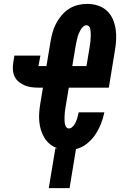

<svg xmlns="http://www.w3.org/2000/svg" viewBox="-20 -763 640 988"><path d="M231 205 265 0H276Q255 -7 237.5 -21Q220 -35 208.5 -54Q197 -73 190.5 -94.5Q184 -116 182 -139.5Q180 -163 182 -186.5Q184 -210 188 -234L201 -312H177Q158 -312 140 -314.5Q122 -317 106 -324Q90 -331 76.5 -342Q63 -353 55.5 -368.5Q48 -384 46.5 -402.5Q45 -421 48 -440L54 -477H188L181 -440Q181 -437 180.5 -434.5Q180 -432 179 -429Q179 -428 178.5 -427Q178 -426 178 -425Q178 -425 178 -425Q178 -425 178 -424Q178 -424 178 -424Q178 -424 177 -424Q177 -424 177 -424Q177 -424 177 -424Q177 -424 176.5 -423.5Q176 -423 176 -423Q176 -423 176.5 -423Q177 -423 177 -423H219L240 -549Q244 -573 250.5 -596.5Q257 -620 268.5 -642Q280 -664 297 -684Q314 -704 335 -717.5Q356 -731 380.5 -737Q405 -743 429 -743Q457 -743 483.5 -734.5Q510 -726 529.5 -708Q549 -690 560 -665.5Q571 -641 575 -614Q579 -587 577.5 -558Q576 -529 571 -501L540 -312H334L318 -216Q317 -208 315.5 -200Q314 -192 313.5 -184Q313 -176 312.5 -168.5Q312 -161 312 -153Q312 -145 312.5 -137Q313 -129 315 -122Q317 -115 321.5 -108.5Q326 -102 334 -102Q343 -102 350 -108Q357 -114 362 -121Q367 -128 370.5 -136Q374 -144 376.5 -152Q379 -160 381 -168.5Q383 -177 385 -185H517Q511 -155 499.5 -126Q488 -97 470.5 -70.5Q453 -44 427 -23.5Q401 -3 371 4L338 205ZM425 -423 441 -519Q442 -527 443.5 -535Q445 -543 445.5 -551Q446 -559 446.5 -567Q447 -575 447 -582.5Q447 -590 446.5 -598Q446 -606 444.5 -613.5Q443 -621 438 -627Q433 -633 425 -633Q415 -633 407 -625Q399 -617 394 -608Q389 -599 385 -589.5Q381 -580 378.5 -570Q376 -560 374 -550.5Q372 -541 370 -531L352 -423Z"/></svg>

Font: Iosevka Curly Slab XBdExObl
Style: Regular
Weight: 800
Width: 7
Italic angle: -9°
Monospace: yes
Designer: Belleve Invis
Foundry: Belleve Invis
Version: Version 11.1.0; ttfautohint (v1.8.3)